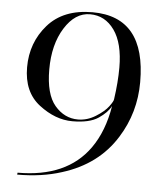

<svg xmlns="http://www.w3.org/2000/svg" viewBox="-47 -547 594 689"><g transform="rotate(5 250.0 -203.0)"><path d="M259 -505Q451 -505 451 -270Q451 -160 394 -69Q329 36 200 76Q129 99 40 99L41 92Q218 92 299 -22Q343 -84 358 -176Q346 -152 314 -130.5Q282 -109 220.5 -109Q159 -109 100.5 -154Q42 -199 42 -288Q42 -377 98 -441Q154 -505 259 -505ZM363 -201Q372 -263 372 -315Q372 -403 338.5 -450Q305 -497 251 -497Q197 -497 159.5 -437Q122 -377 122 -287.5Q122 -198 156.5 -157.5Q191 -117 240 -117Q273 -117 303.5 -136Q334 -155 348.5 -174.5Q363 -194 363 -201Z"/></g></svg>

Font: Italiana
Style: Regular
Weight: 400
Designer: Santiago Orozco
Foundry: Santiago Orozco
Version: Version 001.001